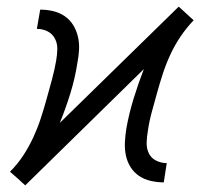

<svg xmlns="http://www.w3.org/2000/svg" viewBox="-20 -549 640 578"><path d="M56 9 46 0Q46 0 46 0Q46 0 46 0L33 -12L10 -32Q33 -55 50 -81Q67 -107 80 -135Q93 -163 102.5 -192Q112 -221 120 -250Q128 -279 136 -308Q144 -337 149 -366Q152 -383 152.5 -400.5Q153 -418 145.5 -432.5Q138 -447 123.5 -454.5Q109 -462 91 -462L101 -520Q121 -520 140 -515.5Q159 -511 174.5 -500.5Q190 -490 200 -474Q210 -458 214.5 -439Q219 -420 218 -400Q217 -380 213 -360Q206 -314 192 -268.5Q178 -223 160 -179L518 -529L528 -520Q528 -520 528 -520Q528 -520 528 -520L541 -508L563 -488Q541 -465 523.5 -439Q506 -413 493 -385Q480 -357 470.5 -328Q461 -299 453 -270Q445 -241 437 -212Q429 -183 425 -154Q422 -137 421.5 -119.5Q421 -102 428 -87.5Q435 -73 450 -65.5Q465 -58 482 -58L473 0Q453 0 433.5 -4.5Q414 -9 398.5 -19.5Q383 -30 373 -46Q363 -62 359 -81Q355 -100 356 -120Q357 -140 360 -160Q368 -206 382 -251.5Q396 -297 413 -341Z"/></svg>

Font: Iosevka SS04 Lt Ex Obl
Style: Regular
Weight: 300
Width: 7
Italic angle: -9°
Monospace: yes
Designer: Belleve Invis
Foundry: Belleve Invis
Version: Version 19.0.0; ttfautohint (v1.8.4)